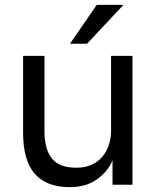

<svg xmlns="http://www.w3.org/2000/svg" viewBox="-20 -760 645 790"><path d="M267 10Q171 10 123 -45Q75 -100 75 -215V-530H163V-220Q163 -146 193.5 -108Q224 -70 293 -70Q343 -70 375 -92Q407 -114 422 -148.5Q437 -183 437 -220V-530H525V0H443V-100Q425 -56 380 -23Q335 10 267 10ZM268 -580 378 -740H488L338 -580Z"/></svg>

Font: Golos Text
Style: Regular
Weight: 400
Designer: A.Korolkova, Vitaly Kuzmin
Foundry: ParaType Ltd
Version: Version 2.004